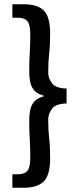

<svg xmlns="http://www.w3.org/2000/svg" viewBox="-20 -728 364 900"><path d="M38 152V89H61Q97 89 109.5 71.5Q122 54 122 9Q122 -34 119.5 -74.5Q117 -115 117 -163Q117 -216 133 -241.5Q149 -267 184 -276V-280Q149 -289 133 -314.5Q117 -340 117 -393Q117 -441 119.5 -481.5Q122 -522 122 -565Q122 -610 109.5 -627.5Q97 -645 61 -645H38V-708H92Q155 -708 185 -679Q215 -650 215 -570Q215 -516 210.5 -477Q206 -438 206 -388Q206 -361 224 -337.5Q242 -314 292 -313V-243Q242 -242 224 -218.5Q206 -195 206 -167Q206 -118 210.5 -79Q215 -40 215 14Q215 93 185 122.5Q155 152 92 152Z"/></svg>

Font: Source Sans Pro SemiBold
Style: Regular
Weight: 600
Designer: Paul D. Hunt
Foundry: Adobe Systems Incorporated
Version: Version 2.045;hotconv 1.0.109;makeotfexe 2.5.65596